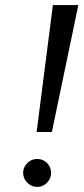

<svg xmlns="http://www.w3.org/2000/svg" viewBox="-20 -720 331 755"><path d="M288 -700 184 -201H124L188 -700ZM71 -40Q71 -63 87.5 -79Q104 -95 126 -95Q149 -95 165 -79Q181 -63 181 -40Q181 -18 165 -1.5Q149 15 126 15Q104 15 87.5 -1.5Q71 -18 71 -40Z"/></svg>

Font: Jost
Style: Italic
Weight: 400
Italic angle: -5°
Version: Version 3.710